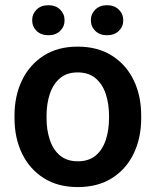

<svg xmlns="http://www.w3.org/2000/svg" viewBox="-20 -720 607 749"><path d="M36.6 -269Q36.6 -346.2 65.9 -406.7Q95.2 -467.3 150.1 -502.7Q205.1 -538.1 282.7 -538.1Q361.3 -538.1 417 -502.7Q472.7 -467.3 501.7 -406.7Q530.8 -346.2 530.8 -269V-258.8Q530.8 -182.1 501.7 -121.3Q472.7 -60.5 417.2 -25.4Q361.8 9.8 283.7 9.8Q205.6 9.8 150.4 -25.4Q95.2 -60.5 65.9 -121.3Q36.6 -182.1 36.6 -258.8ZM161.6 -258.8Q161.6 -212.9 174.3 -174.6Q187 -136.2 213.9 -113.5Q240.7 -90.8 283.7 -90.8Q326.7 -90.8 353.5 -113.5Q380.4 -136.2 392.8 -174.6Q405.3 -212.9 405.3 -258.8V-269Q405.3 -314.5 392.8 -352.8Q380.4 -391.1 353.3 -414.3Q326.2 -437.5 282.7 -437.5Q240.2 -437.5 213.4 -414.3Q186.5 -391.1 174.1 -352.8Q161.6 -314.5 161.6 -269ZM397.5 -582.5Q369.1 -582.5 351.8 -599.4Q334.5 -616.2 334.5 -641.1Q334.5 -665.5 351.8 -682.6Q369.1 -699.7 397.5 -699.7Q425.8 -699.7 443.4 -682.6Q460.9 -665.5 460.9 -641.1Q460.9 -616.2 443.4 -599.4Q425.8 -582.5 397.5 -582.5ZM168.9 -582.5Q140.1 -582.5 122.8 -599.4Q105.5 -616.2 105.5 -641.1Q105.5 -665.5 122.8 -682.6Q140.1 -699.7 168.9 -699.7Q197.3 -699.7 214.6 -682.6Q231.9 -665.5 231.9 -641.1Q231.9 -616.2 214.6 -599.4Q197.3 -582.5 168.9 -582.5Z"/></svg>

Font: Heebo SemiBold
Style: Regular
Weight: 600
Designer: Oded Ezer
Foundry: Ezer Type House
Version: Version 3.100